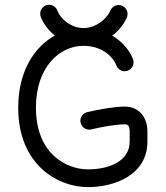

<svg xmlns="http://www.w3.org/2000/svg" viewBox="-20 -763 685 793"><path d="M356.9 -228.5C405.8 -240.2 459.5 -249.5 496.6 -249.5C508.8 -249.5 515.6 -242.2 515.6 -219.7V-178.2C515.6 -98.1 432.6 -63.5 343.3 -63.5C255.4 -63.5 128.4 -126.5 128.4 -318.4C128.4 -485.8 225.6 -573.2 323.7 -573.7H325.2C397.9 -573.7 445.3 -532.2 460.9 -492.2C466.3 -478.5 479.5 -468.8 495.1 -468.8C515.1 -468.8 531.7 -485.4 531.7 -505.4C531.7 -510.3 530.8 -514.6 529.3 -518.6C515.6 -554.2 486.3 -590.8 443.8 -615.7C469.7 -635.7 491.2 -662.1 503.9 -690.4C505.9 -695.3 506.8 -700.2 506.8 -705.6C506.8 -725.6 490.2 -742.2 470.2 -742.2C455.1 -742.2 442.4 -733.4 436.5 -720.7C418.5 -679.7 372.6 -647.5 325.7 -647H324.7H323.7C275.4 -647.9 231.4 -681.6 216.8 -719.7C211.4 -733.9 198.2 -743.2 182.6 -743.2C162.6 -743.2 146 -726.6 146 -706.5C146 -702.1 147 -697.3 148.4 -693.4C159.7 -664.1 180.7 -636.7 206.5 -616.2C120.1 -568.4 55.2 -466.3 55.2 -318.4C55.2 -82.5 218.3 9.8 343.3 9.8C456.5 9.8 588.9 -42.5 588.9 -178.2V-219.7C588.9 -288.6 544.4 -322.8 496.6 -322.8C452.6 -322.8 390.1 -311.5 340.3 -299.8C323.7 -295.9 312 -281.2 312 -264.2C312 -244.1 328.6 -227.5 348.6 -227.5C351.6 -227.5 355 -228 356.9 -228.5Z"/></svg>

Font: Velvelyne
Style: Regular
Weight: 400
Designer: Manon Van der Borght et Mariel Nils
Foundry: Velvetyne
Version: Version 1.070;Glyphs 3.3.1 (3343)